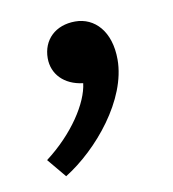

<svg xmlns="http://www.w3.org/2000/svg" viewBox="-50 -170 379 420"><g transform="rotate(-10 140.0 40.0)"><path d="M143 -125C99 -125 70 -97 70 -56C70 -21 95 6 137 11C132 54 92 116 30 163L65 205C139 159 220 62 220 -27C220 -90 186 -125 143 -125Z"/></g></svg>

Font: Gully
Style: Regular
Weight: 400
Designer: jaikishan Patel
Foundry: MagicType
Version: Version 1.000;Glyphs 3.2 (3242)